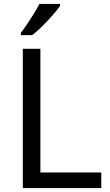

<svg xmlns="http://www.w3.org/2000/svg" viewBox="-20 -964 564 984"><path d="M97 0V-714H187V-80H499V0ZM288 -934Q276 -916 251 -887.5Q226 -859 197.5 -830.5Q169 -802 145 -784H87V-796Q102 -815 119.5 -841Q137 -867 154 -894.5Q171 -922 182 -944H288Z"/></svg>

Font: Noto Sans Palmyrene
Style: Regular
Weight: 400
Designer: Monotype Design Team
Foundry: Monotype Imaging Inc.
Version: Version 2.001; ttfautohint (v1.8.4.7-5d5b)